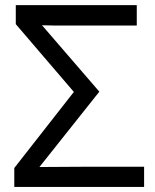

<svg xmlns="http://www.w3.org/2000/svg" viewBox="-20 -734 610 754"><path d="M545.9 0V-79.1H297.9L134.8 -78.1L370.1 -374L145 -634.8L191.9 -633.8H517.1V-713.9H42V-639.2L270 -373L36.1 -74.2V0Z"/></svg>

Font: Noto Reveo Sans
Style: Regular
Weight: 400
Designer: Monotype Design team
Foundry: Monotype Imaging Inc.
Version: Version 1.04